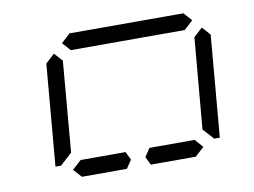

<svg xmlns="http://www.w3.org/2000/svg" viewBox="-63 -1090 942 711"><g transform="rotate(-10 408.0 -734.5)"><path d="M204 -969 238 -1000H666L694 -969L660 -938H658H477H415H234H232ZM204 -469H191L163 -500L197 -531H210H334H358H366L381 -500L360 -469H352H328ZM724 -936 752 -905 719 -523H698L661 -564L691 -906ZM122 -523H101L134 -905L168 -936L196 -905L195 -892L167 -564L133 -533ZM612 -531H626L653 -500L619 -469H606H482H458H450L435 -500L456 -531H464H488Z"/></g></svg>

Font: DSEG14 Classic Mini
Style: Light Italic
Weight: 300
Italic angle: -5°
Designer: Keshikan(Twitter:@keshinomi_88pro)
Version: Version 0.46